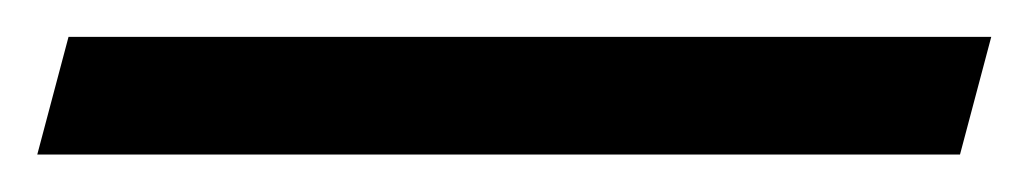

<svg xmlns="http://www.w3.org/2000/svg" viewBox="-32 -4 549 102"><path d="M4.4 15.6H494.6L478 78.1H-12.2Z"/></svg>

Font: Neuton
Style: Italic
Weight: 400
Italic angle: -9°
Designer: Brian M Zick
Version: Version 1.32